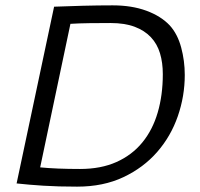

<svg xmlns="http://www.w3.org/2000/svg" viewBox="-20 -685 748 717"><path d="M182 -660Q231 -662 289 -663.5Q347 -665 401 -665Q472 -665 526.5 -645Q581 -625 614 -590Q643 -558 656.5 -508Q670 -458 670 -405Q670 -326 644 -251Q618 -176 567 -117.5Q516 -59 441 -23.5Q366 12 268 12Q197 12 142 8.5Q87 5 42 0ZM279 -54Q357 -54 415 -80Q473 -106 511.5 -153Q550 -200 569 -265Q588 -330 588 -408Q588 -451 577.5 -486Q567 -521 543.5 -546Q520 -571 483 -585Q446 -599 393 -599Q353 -599 314 -598.5Q275 -598 243 -596L130 -60Q191 -54 279 -54Z"/></svg>

Font: Quattrocento Sans
Style: Italic
Weight: 400
Designer: Pablo Impallari
Foundry: Pablo Impallari, Igino Marini, Brenda Gallo
Version: Version 2.000